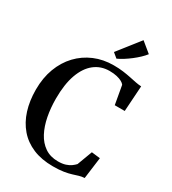

<svg xmlns="http://www.w3.org/2000/svg" viewBox="-234 -1111 1111 1242"><g transform="rotate(30 321.0 -490.0)"><path d="M363.5 10.5Q278.5 10.5 214.2 -16.5Q150 -43.5 107 -93.5Q64 -143.5 42.2 -212.5Q20.5 -281.5 20.5 -365Q20.5 -452.5 47.2 -523.8Q74 -595 122.2 -646Q170.5 -697 236 -724.8Q301.5 -752.5 379.5 -752.5Q419 -752.5 450.5 -748.2Q482 -744 508 -738.5Q534 -733 556.5 -728.5Q579 -724 600 -723L587.5 -532H513L488.5 -670.5Q482 -680 467 -688.2Q452 -696.5 428.8 -702Q405.5 -707.5 374 -707.5Q310 -707.5 262.2 -670Q214.5 -632.5 188.2 -559.5Q162 -486.5 162 -379Q162 -310 174 -247.8Q186 -185.5 211.5 -137.2Q237 -89 277.8 -61.2Q318.5 -33.5 375.5 -33.5Q408.5 -33.5 431.5 -41Q454.5 -48.5 469.8 -59.8Q485 -71 495 -82L537 -194.5L601 -187L580 -27Q559 -26 540 -20.2Q521 -14.5 498.2 -7.2Q475.5 0 443.2 5.2Q411 10.5 363.5 10.5ZM371.5 -798.5 336.5 -827.5 464 -989.5 539 -928Q525.5 -910.5 505.8 -891.8Q486 -873 463 -855.2Q440 -837.5 416.8 -822.8Q393.5 -808 372.5 -798.5Z"/></g></svg>

Font: Merriweather 72pt SemiBold
Style: Regular
Weight: 600
Version: Version 2.100